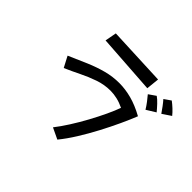

<svg xmlns="http://www.w3.org/2000/svg" viewBox="-169 -1008 1337 1337"><g transform="rotate(45 500.0 -339.5)"><path d="M289 -745 724 -726 714 -630 273 -660ZM909 -573Q897 -591 878 -616.5Q859 -642 846 -656L895 -690Q915 -675 936 -655.5Q957 -636 973 -616ZM811 -515Q798 -537 779 -562Q760 -587 746 -603L798 -639Q817 -626 839.5 -602Q862 -578 879 -557ZM442 27Q475 -15 511 -71.5Q547 -128 580.5 -189.5Q614 -251 640.5 -307.5Q667 -364 681 -404Q646 -421 612 -429Q578 -437 545 -437Q485 -437 427 -417Q369 -397 313.5 -369.5Q258 -342 203 -318L161 -398Q233 -430 297.5 -457.5Q362 -485 424.5 -501.5Q487 -518 551 -518Q610 -518 672.5 -501.5Q735 -485 806 -446Q786 -395 755 -328Q724 -261 686 -189Q648 -117 606.5 -50.5Q565 16 524 66Z"/></g></svg>

Font: Stick
Style: Regular
Weight: 400
Designer: Fontworks Inc.
Foundry: Fontworks Inc.
Version: Version 1.100